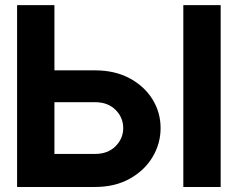

<svg xmlns="http://www.w3.org/2000/svg" viewBox="-20 -743 943 763"><path d="M856.9 -722.7V0H708.5V-722.7ZM47.9 -722.7H196.3V-463.4H357.9Q436.5 -463.4 495.1 -431.9Q553.7 -400.4 585.9 -348.4Q618.2 -296.4 618.2 -233.9Q618.2 -171.9 585.9 -118.4Q553.7 -64.9 495.1 -32.5Q436.5 0 357.9 0H47.9ZM196.3 -131.3H357.9Q408.7 -131.3 439.2 -161.9Q469.7 -192.4 469.7 -233.9Q469.7 -275.9 439.2 -306.4Q408.7 -336.9 357.9 -336.9H196.3Z"/></svg>

Font: Giphurs
Style: Bold
Weight: 700
Version: Version 0.920; ttfautohint (v1.8.4.7-5d5b)